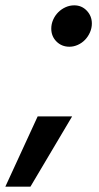

<svg xmlns="http://www.w3.org/2000/svg" viewBox="-105 -542 372 719"><path d="M0 0ZM36 -106H165L9 157H-85ZM173 -522Q201 -522 220 -502Q239 -482 239 -454Q239 -437 232 -421Q225 -405 213.5 -393Q202 -381 186.5 -374Q171 -367 155 -367Q126 -367 106.5 -386.5Q87 -406 87 -435Q87 -452 94 -468Q101 -484 113 -496Q125 -508 140.5 -515Q156 -522 173 -522Z"/></svg>

Font: Rosa Sans SemiBold
Style: Italic
Weight: 600
Italic angle: -12°
Designer: Pentagram / MCKL
Foundry: Pentagram / MCKL
Version: Version 1.005;September 16, 2019;FontCreator 11.5.0.2425 64-